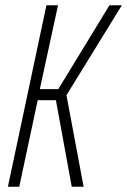

<svg xmlns="http://www.w3.org/2000/svg" viewBox="-20 -708 482 728"><path d="M10 0 156 -688H200L131 -370H201L395 -688H442L232 -347L297 0H252L192 -328H123L53 0Z"/></svg>

Font: Saira ExtraCondensed ExtraLight
Style: Italic
Weight: 250
Width: 2
Italic angle: -12°
Designer: Hector Gatti with collaboration of the Omnibus-Type team
Foundry: Omnibus-Type
Version: Version 1.101